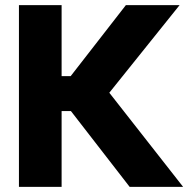

<svg xmlns="http://www.w3.org/2000/svg" viewBox="-20 -727 740 747"><path d="M255.9 -294.9H219.7V0H53.7V-707H219.7V-430.7H254.9L469.7 -707H678.7L405.3 -366.2L692.4 0H484.4Z"/></svg>

Font: Pretendard JP ExtraBold
Style: Regular
Weight: 800
Designer: Base glyphs from Inter by Rasmus Andersson; Hangeul glyphs from Noto Sans CJK(Source Han Sans) by Jang Soo-young and Kan
Foundry: Kil Hyung-jin
Version: Version 1.309